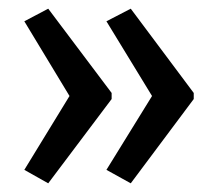

<svg xmlns="http://www.w3.org/2000/svg" viewBox="-20 -485 500 442"><path d="M426 -257V-271L281 -465L225 -436L330 -264L225 -94L281 -63ZM237 -257V-271L91 -465L36 -436L140 -264L36 -94L91 -63Z"/></svg>

Font: Noto Sans Ethiopic ExtCond
Style: Regular
Weight: 400
Width: 2
Designer: Monotype Design Team
Foundry: Monotype Imaging Inc.
Version: Version 2.102